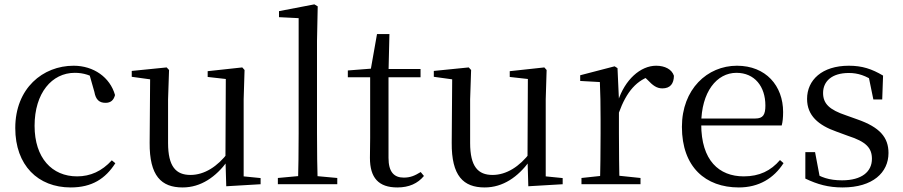

<svg xmlns="http://www.w3.org/2000/svg" viewBox="-20 -825 4046 860"><path d="M296.6 14.6C392.2 14.6 452.3 -24.8 496.6 -93.9L480.8 -106.9C436.5 -58.3 384.8 -35 325.2 -35C212.8 -35 134.9 -117.7 134.9 -261.5C134.9 -408.4 212.5 -498.8 315 -498.8C352.9 -498.8 386.9 -489 427.8 -461.9L377.7 -501.6L402.7 -413.5C408.9 -378.2 424.9 -364.4 452.7 -364.4C474.9 -364.4 489 -375.1 495.2 -399.3C473 -478.8 399.2 -530.6 309.8 -530.6C172.2 -530.6 48.4 -430 48.4 -251.4C48.4 -84.4 150.2 14.6 296.6 14.6Z M797.9 14.6C880.5 14.6 947.3 -33 998.7 -103H1025.1L1001.9 -141.8C954.3 -78.8 895.2 -41.4 833.3 -41.4C768.5 -41.4 732.8 -78.2 732.8 -185.1V-380.4L737.2 -511.5L726.5 -523L570.1 -507.3V-481L674.7 -466.6L652.5 -483.7L650.3 -185.8C649.1 -37 702.6 14.6 797.9 14.6ZM993.4 9.3 1147.3 0.2V-27.4L1071.4 -35V-380.4L1075.4 -511.5L1065.2 -523L910.2 -506.2V-480.3L991.4 -471.2L989.8 -115.5V-114.1Z M1224.6 0H1490.7V-27.8L1373.1 -38.6H1341.5L1224.6 -27.8ZM1314.7 0H1403.1C1400.9 -62.2 1399.9 -157.1 1399.9 -228.5V-641L1403.1 -796.5L1388.1 -805.5L1229.7 -775.1V-748.1L1317.7 -743.7V-228.5C1317.7 -157.1 1316.7 -62.2 1314.7 0Z M1678.9 -478.9H1863.7V-516H1678.9ZM1759.8 14.6C1812.3 14.6 1851.2 -3.3 1878.9 -36.8L1864.4 -54.4C1837.4 -37.9 1818.1 -29.5 1788.3 -29.5C1744.4 -29.5 1720.2 -55.6 1720.2 -117.5V-500.6L1724.3 -672.5H1668.7L1639 -504.4L1658.6 -518.8L1538 -509.4V-478.9H1638V-207.1C1638 -170.9 1637 -149.8 1637 -117.7C1637 -28.2 1675.9 14.6 1759.8 14.6Z M2150.9 14.6C2233.5 14.6 2300.3 -33 2351.7 -103H2378.1L2354.9 -141.8C2307.3 -78.8 2248.2 -41.4 2186.3 -41.4C2121.5 -41.4 2085.8 -78.2 2085.8 -185.1V-380.4L2090.2 -511.5L2079.5 -523L1923.1 -507.3V-481L2027.7 -466.6L2005.5 -483.7L2003.3 -185.8C2002.1 -37 2055.6 14.6 2150.9 14.6ZM2346.4 9.3 2500.3 0.2V-27.4L2424.4 -35V-380.4L2428.4 -511.5L2418.2 -523L2263.2 -506.2V-480.3L2344.4 -471.2L2342.8 -115.5V-114.1Z M2584.5 0H2848.9V-27.8L2735.9 -39.6H2694.6L2584.5 -27.8ZM2666.9 0H2755.3C2753.3 -48.6 2752.3 -160.9 2752.3 -228.5V-379L2745.9 -519.8L2732.9 -528L2578.8 -487.9V-462.4L2666.9 -457.5C2669.1 -407.9 2670.1 -357.8 2670.1 -289.4V-228.5C2670.1 -160.9 2669.1 -48.6 2666.9 0ZM2751.5 -318.6C2786.7 -416.6 2833.3 -468 2903.3 -487.2L2857.8 -488.8L2880.8 -466.9C2903.7 -442.6 2921.4 -429.1 2946.7 -429.1C2982.5 -429.1 2998.2 -450.6 2998.6 -485.6C2989.4 -514.8 2957.5 -530.6 2919 -530.6C2848.7 -530.6 2778.6 -468 2747.7 -371H2729.9Z M3289.3 14.6C3379 14.6 3446 -26.3 3489.6 -94.3L3473.7 -108.1C3432.8 -60.3 3381.7 -35 3311.5 -35C3200.4 -35 3120.9 -106.4 3120.9 -268.7C3120.9 -413.6 3190.8 -498.8 3278.6 -498.8C3360.3 -498.8 3408.3 -437.4 3408.3 -352.3C3408.3 -311.7 3398.3 -294.2 3363.3 -294.2H3072.6V-262.9H3481.4C3485.7 -278.8 3487.7 -298.9 3487.7 -323.2C3487.7 -440.7 3410.6 -530.6 3280.9 -530.6C3148.1 -530.6 3034.4 -425.5 3034.4 -256.8C3034.4 -76.2 3140.8 14.6 3289.3 14.6Z M3754.4 14.6C3889.8 14.6 3959.7 -52.6 3959.7 -139.6C3959.7 -209.7 3920.8 -255.2 3819.8 -290.4L3769.5 -308.4C3696.2 -333 3666.7 -359.8 3666.7 -408.5C3666.7 -460.8 3705.9 -498.1 3782.1 -498.1C3823.4 -498.1 3858.7 -486.1 3899.5 -457.8V-490.1L3868.1 -495.5L3891.9 -379.4H3931.6L3935.4 -486.4C3885.1 -516.2 3842 -530.6 3782.1 -530.6C3661.9 -530.6 3595 -466.5 3595 -382C3595 -307.3 3645.6 -264 3726.9 -235.4L3778.6 -216.4C3860.2 -190.2 3885.5 -161.8 3885.5 -113.5C3885.5 -56.1 3840.3 -17.3 3751.7 -17.3C3693.4 -17.3 3655.8 -31.1 3617.9 -56.3V-20.3L3654.5 -18.1L3630.8 -143.7H3587.3L3587.2 -25.1C3641.5 0.8 3689.8 14.6 3754.4 14.6Z"/></svg>

Font: Source Han Serif CN VF
Style: Regular
Weight: 250
Designer: Ryoko NISHIZUKA 西塚涼子 (kana & ideographs); Frank Grießhammer (Latin, Greek & Cyrillic); Wenlong ZHANG 张文龙 (bopomofo); San
Foundry: Adobe
Version: Version 2.002;hotconv 1.1.0;makeotfexe 2.6.0